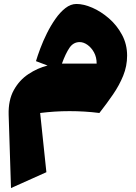

<svg xmlns="http://www.w3.org/2000/svg" viewBox="-20 -558 681 964"><path d="M218.8 -229 160.6 -251Q168.5 -277.8 182.4 -314.9Q196.3 -352.1 215.6 -390.9Q234.9 -429.7 258.3 -463.1Q281.7 -496.6 308.3 -517.3Q335 -538.1 363.8 -538.1Q399.9 -538.1 443.4 -519.3Q486.8 -500.5 526.9 -465.8Q566.9 -431.2 592.5 -383.5Q618.2 -335.9 618.2 -278.8Q618.2 -226.1 598.6 -178Q579.1 -129.9 547.6 -84Q516.1 -38.1 479 9.3Q406.2 0 329.1 0Q290 0 253.7 2.4Q217.3 4.9 181.6 9.3L212.9 306.6L35.2 386.2L23.4 17.6Q21.5 -55.2 49.3 -105.5Q77.1 -155.8 122.8 -186Q168.5 -216.3 218.8 -229ZM291 -238.8H465.3Q465.3 -271 451.9 -295.2Q438.5 -319.3 418.9 -333Q399.4 -346.7 379.9 -346.7Q348.6 -346.7 329.1 -318.4Q309.6 -290 291 -238.8Z"/></svg>

Font: Pinar DS1 Black
Style: Regular
Weight: 900
Designer: Amin Abedi
Version: Version 3.000